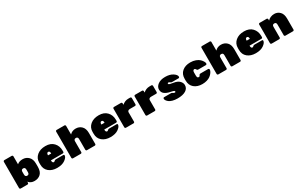

<svg xmlns="http://www.w3.org/2000/svg" viewBox="259 -2430 6447 4162"><g transform="rotate(-30 3482.5 -349.5)"><path d="M634 -300V-221Q634 -103 575 -46.5Q516 10 421 10Q326 10 274 -57V-27Q274 -16 266 -8Q258 0 247 0H77Q66 0 58 -8Q50 -16 50 -27V-683Q50 -694 58 -702Q66 -710 77 -710H262Q273 -710 281 -702Q289 -694 289 -683V-483Q341 -530 427.5 -530Q514 -530 574 -471Q634 -412 634 -300ZM289 -227Q289 -169 339 -169Q389 -169 389 -227V-293Q389 -351 339 -351Q292 -351 289 -301Z M1247 -201H949V-196Q949 -135 988 -135Q999 -135 1015 -151Q1031 -167 1050 -167H1239Q1261 -167 1261 -145Q1261 -96 1187.5 -43Q1114 10 988.5 10Q863 10 783.5 -55.5Q704 -121 704 -236V-284Q704 -393 785 -461.5Q866 -530 997.5 -530Q1129 -530 1201.5 -453Q1274 -376 1274 -258V-228Q1274 -217 1266 -209Q1258 -201 1247 -201ZM949 -330V-326H1029V-330Q1029 -390 989 -390Q949 -390 949 -330Z M1608 -296V-27Q1608 -16 1600 -8Q1592 0 1581 0H1386Q1375 0 1367 -8Q1359 -16 1359 -27V-683Q1359 -694 1367 -702Q1375 -710 1386 -710H1581Q1592 -710 1600 -702Q1608 -694 1608 -683V-468Q1665 -530 1754 -530Q1843 -530 1901 -472Q1959 -414 1959 -303V-28Q1959 -17 1951 -9Q1943 -1 1932 -1H1736Q1725 -1 1717 -9Q1709 -17 1709 -28V-296Q1709 -351 1658.5 -351Q1608 -351 1608 -296Z M2582 -201H2284V-196Q2284 -135 2323 -135Q2334 -135 2350 -151Q2366 -167 2385 -167H2574Q2596 -167 2596 -145Q2596 -96 2522.5 -43Q2449 10 2323.5 10Q2198 10 2118.5 -55.5Q2039 -121 2039 -236V-284Q2039 -393 2120 -461.5Q2201 -530 2332.5 -530Q2464 -530 2536.5 -453Q2609 -376 2609 -258V-228Q2609 -217 2601 -209Q2593 -201 2582 -201ZM2284 -330V-326H2364V-330Q2364 -390 2324 -390Q2284 -390 2284 -330Z M2913 -493V-458Q2983 -520 3069 -520H3117Q3128 -520 3136 -512Q3144 -504 3144 -493V-337Q3144 -326 3136 -318Q3128 -310 3117 -310H2988Q2961 -310 2945.5 -297.5Q2930 -285 2928 -264V-27Q2928 -16 2920 -8Q2912 0 2901 0H2711Q2700 0 2692 -8Q2684 -16 2684 -27V-493Q2684 -504 2692 -512Q2700 -520 2711 -520H2886Q2897 -520 2905 -512Q2913 -504 2913 -493Z M3443 -493V-458Q3513 -520 3599 -520H3647Q3658 -520 3666 -512Q3674 -504 3674 -493V-337Q3674 -326 3666 -318Q3658 -310 3647 -310H3518Q3491 -310 3475.5 -297.5Q3460 -285 3458 -264V-27Q3458 -16 3450 -8Q3442 0 3431 0H3241Q3230 0 3222 -8Q3214 -16 3214 -27V-493Q3214 -504 3222 -512Q3230 -520 3241 -520H3416Q3427 -520 3435 -512Q3443 -504 3443 -493Z M4031 -144Q4031 -154 4026 -160Q4013 -176 3930 -191.5Q3847 -207 3795.5 -246.5Q3744 -286 3744 -357Q3744 -428 3812 -479Q3880 -530 3995.5 -530Q4111 -530 4185 -482Q4259 -434 4259 -385Q4259 -374 4252.5 -366Q4246 -358 4237 -358H4069Q4054 -358 4032 -374Q4010 -390 3999 -390Q3976 -390 3976 -374Q3976 -364 3981 -358Q3994 -343 4090 -329Q4186 -315 4233.5 -267.5Q4281 -220 4281 -162Q4281 -81 4208 -35Q4135 11 4001 11Q3930 11 3875 -5Q3820 -21 3791 -45Q3734 -92 3734 -133Q3734 -144 3741 -152Q3748 -160 3758 -160H3932Q3946 -160 3968.5 -144.5Q3991 -129 4011 -129Q4031 -129 4031 -144Z M4588 -295V-225Q4588 -191 4597 -176Q4606 -161 4625 -161Q4644 -161 4651 -167.5Q4658 -174 4665.5 -192.5Q4673 -211 4694 -211H4889Q4900 -211 4908 -203Q4916 -195 4916 -182Q4916 -169 4907 -147Q4898 -125 4876 -97Q4854 -69 4822 -45.5Q4790 -22 4738 -6Q4686 10 4623 10Q4498 10 4420.5 -55.5Q4343 -121 4343 -237V-283Q4343 -399 4420.5 -464.5Q4498 -530 4623 -530Q4697 -530 4757 -507.5Q4817 -485 4849.5 -452.5Q4882 -420 4899 -389Q4916 -358 4916 -341.5Q4916 -325 4908 -317Q4900 -309 4889 -309H4694Q4675 -309 4665 -329Q4651 -359 4628 -359Q4588 -359 4588 -295Z M5245 -296V-27Q5245 -16 5237 -8Q5229 0 5218 0H5023Q5012 0 5004 -8Q4996 -16 4996 -27V-683Q4996 -694 5004 -702Q5012 -710 5023 -710H5218Q5229 -710 5237 -702Q5245 -694 5245 -683V-468Q5302 -530 5391 -530Q5480 -530 5538 -472Q5596 -414 5596 -303V-28Q5596 -17 5588 -9Q5580 -1 5569 -1H5373Q5362 -1 5354 -9Q5346 -17 5346 -28V-296Q5346 -351 5295.5 -351Q5245 -351 5245 -296Z M6219 -201H5921V-196Q5921 -135 5960 -135Q5971 -135 5987 -151Q6003 -167 6022 -167H6211Q6233 -167 6233 -145Q6233 -96 6159.5 -43Q6086 10 5960.5 10Q5835 10 5755.5 -55.5Q5676 -121 5676 -236V-284Q5676 -393 5757 -461.5Q5838 -530 5969.5 -530Q6101 -530 6173.5 -453Q6246 -376 6246 -258V-228Q6246 -217 6238 -209Q6230 -201 6219 -201ZM5921 -330V-326H6001V-330Q6001 -390 5961 -390Q5921 -390 5921 -330Z M6920 -303V-27Q6920 -16 6912 -8Q6904 0 6893 0H6702Q6691 0 6683 -8Q6675 -16 6675 -27V-296Q6675 -351 6625 -351Q6575 -351 6575 -296V-27Q6575 -16 6567 -8Q6559 0 6548 0H6358Q6347 0 6339 -8Q6331 -16 6331 -27V-493Q6331 -504 6339 -512Q6347 -520 6358 -520H6533Q6544 -520 6552 -512Q6560 -504 6560 -493V-460Q6586 -491 6630.5 -510.5Q6675 -530 6726 -530Q6808 -530 6864 -472.5Q6920 -415 6920 -303Z"/></g></svg>

Font: Rubik One
Style: Regular
Weight: 400
Designer: Hubert and Fischer with Elvire Volk Leonovitch
Foundry: Hubert and Fischer with Elvire Volk Leonovitch
Version: Version 1.001